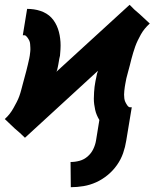

<svg xmlns="http://www.w3.org/2000/svg" viewBox="-35 -557 655 800"><path d="M260 223 259 118Q278 118 296.5 113Q315 108 330 95Q345 82 353.5 64.5Q362 47 365 29L379 -57Q373 -67 368.5 -77.5Q364 -88 361.5 -99.5Q359 -111 357.5 -122.5Q356 -134 356 -146Q356 -158 357 -172.5Q358 -187 359 -195L361 -208Q362 -214 363 -220Q364 -226 365.5 -231.5Q367 -237 368 -244Q369 -251 371 -255L373 -262L69 17L48 -3L26 -22L-15 -61L-14 -62Q-3 -72 5.5 -83Q14 -94 21 -106.5Q28 -119 34.5 -131.5Q41 -144 45.5 -156.5Q50 -169 53.5 -182.5Q57 -196 60.5 -209Q64 -222 67.5 -235Q71 -248 74.5 -261Q78 -274 81.5 -289.5Q85 -305 87 -314L89 -325Q90 -333 91 -341.5Q92 -350 91.5 -358Q91 -366 90.5 -374Q90 -382 86.5 -389Q83 -396 77.5 -403Q72 -410 67 -410H60L78 -520Q92 -520 106 -518Q120 -516 133.5 -511.5Q147 -507 158.5 -500Q170 -493 179 -483.5Q188 -474 195 -462Q202 -450 206.5 -437Q211 -424 213.5 -410.5Q216 -397 217 -382.5Q218 -368 217 -351.5Q216 -335 215 -325L212 -312Q211 -306 210 -300Q209 -294 208 -288.5Q207 -283 205.5 -276Q204 -269 203 -265L200 -258L505 -537L525 -517L547 -498L589 -459L588 -458Q577 -448 568 -437Q559 -426 552 -413.5Q545 -401 539 -388.5Q533 -376 528.5 -363.5Q524 -351 520 -337.5Q516 -324 512.5 -311Q509 -298 506 -285Q503 -272 499 -259Q495 -246 491.5 -230.5Q488 -215 487 -207L485 -195Q484 -187 483 -179Q482 -171 482 -163Q482 -155 483 -147Q484 -139 487 -132.5Q490 -126 495 -118.5Q500 -111 506 -110H514L491 29Q487 55 478 81Q469 107 452.5 130.5Q436 154 413.5 172.5Q391 191 365.5 202.5Q340 214 313 218.5Q286 223 260 223Z"/></svg>

Font: Iosevka Aile Extrabold
Style: Italic
Weight: 800
Italic angle: -9°
Designer: Belleve Invis
Foundry: Belleve Invis
Version: Version 31.1.0; ttfautohint (v1.8.4)